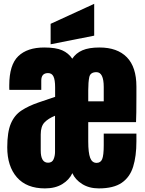

<svg xmlns="http://www.w3.org/2000/svg" viewBox="-20 -994 771 1022"><path d="M219.2 8.8Q121.6 8.8 70.1 -50Q18.6 -108.9 18.6 -210Q18.6 -290.5 37.6 -335.7Q56.6 -380.9 94 -405.5Q131.3 -430.2 185.5 -448.7L273.4 -478.5V-528.8Q273.4 -568.8 264.6 -586.9Q255.9 -605 235.8 -605Q199.7 -605 199.7 -564.9V-515.6H29.8Q29.3 -519.5 29.3 -525.6Q29.3 -531.7 29.3 -539.6Q29.3 -648.9 77.4 -695.1Q125.5 -741.2 215.3 -741.2Q277.3 -741.2 311 -726.3Q344.7 -711.4 364.7 -681.6Q384.3 -711.4 418.7 -726.3Q453.1 -741.2 509.8 -741.2Q604.5 -741.2 655.3 -689.2Q706.1 -637.2 706.1 -533.2V-480Q706.1 -430.7 705.6 -396.5Q705.1 -362.3 704.1 -343.8H449.7V-241.2Q449.7 -180.7 460 -153.8Q470.2 -127 494.1 -127Q515.6 -127 523.9 -147Q532.2 -167 532.2 -221.2V-282.7H706.1V-241.2Q706.1 -162.6 688.7 -106.7Q671.4 -50.8 627.9 -21Q584.5 8.8 505.9 8.8Q454.6 8.8 417.5 -14.4Q380.4 -37.6 365.2 -72.3Q348.6 -36.6 311.3 -13.9Q273.9 8.8 219.2 8.8ZM449.7 -454.6H532.2V-530.8Q532.2 -609.9 493.2 -609.9Q460.4 -609.9 455.1 -582.8Q449.7 -555.7 449.7 -513.7ZM235.8 -127.9Q257.3 -127.9 265.1 -146Q272.9 -164.1 272.9 -185.1V-377.9Q236.8 -363.3 216.8 -342.3Q196.8 -321.3 196.8 -278.3V-192.9Q196.8 -127.9 235.8 -127.9ZM249.5 -758.3V-867.2L481.4 -973.6V-804.2Z"/></svg>

Font: Anton SC
Style: Regular
Weight: 400
Designer: Vernon Adams
Foundry: Vernon Adams
Version: Version 2.116; ttfautohint (v1.8.4.7-5d5b)